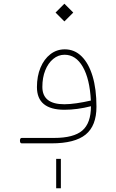

<svg xmlns="http://www.w3.org/2000/svg" viewBox="-20 -775 629 1038"><path d="M283.7 84H309.1V242.7H283.7ZM280.3 -707 328.1 -754.9 376 -707 328.1 -659.2ZM97.7 -29.3H272Q378.4 -29.3 425 -69.3Q471.7 -109.4 471.7 -200.7Q397 -181.6 328.6 -181.6Q179.7 -181.6 179.7 -304.2Q179.7 -363.3 199 -409.4Q218.3 -455.6 252.4 -481.9Q286.6 -508.3 330.1 -508.3Q382.8 -508.3 421.1 -470.5Q459.5 -432.6 480.5 -363Q501.5 -293.5 501.5 -198.2Q501.5 -95.2 443.1 -47.6Q384.8 0 258.3 0H97.7Q87.9 0 87.9 -14.6Q87.9 -29.3 97.7 -29.3ZM471.2 -231.4Q465.3 -348.1 427.7 -413.6Q390.1 -479 329.1 -479Q294.9 -479 267.6 -456.3Q240.2 -433.6 224.6 -394.5Q209 -355.5 209 -305.2Q209 -211.4 327.6 -211.4Q356.4 -211.4 393.8 -216.8Q431.2 -222.2 471.2 -231.4Z"/></svg>

Font: Estedad-FD Thin
Style: Regular
Weight: 100
Designer: Amin Abedi
Version: Version 7.3